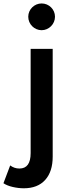

<svg xmlns="http://www.w3.org/2000/svg" viewBox="-76 -788 414 1084"><path d="M159 -617.5C200 -617.5 234.5 -652 234.5 -693.5C234.5 -735 200.5 -768.5 159 -768.5C118 -768.5 83.5 -735 83.5 -693.5C83.5 -651.5 118 -617.5 159 -617.5ZM58.5 275C110 275 150.5 259.5 179 228C207.5 196.5 221.5 152.5 221.5 96V-512H97V76C97 134.5 76 163.5 33.5 163.5C14 163.5 -3 157.5 -18.5 146L-56.5 246.5C-43 255.5 -26 262.5 -4.5 267.5C17 272.5 38 275 58.5 275Z"/></svg>

Font: Spartan SemiBold
Style: Regular
Weight: 600
Designer: Matt Bailey, Mirko Velimirovic
Foundry: Matt Bailey
Version: Version 1.003